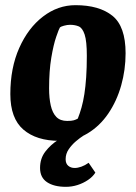

<svg xmlns="http://www.w3.org/2000/svg" viewBox="-20 -533 526 743"><path d="M210 12Q121 12 70.5 -31.5Q20 -75 20 -169Q20 -270 54.5 -347.5Q89 -425 146.5 -469Q204 -513 272 -513Q364 -513 415 -472Q466 -431 466 -327Q466 -263 449 -202.5Q432 -142 399 -93.5Q366 -45 318.5 -16.5Q271 12 210 12ZM240 -65Q257 -65 265.5 -67.5Q274 -70 281 -74Q289 -94 295.5 -117Q302 -140 306.5 -169Q311 -198 313.5 -234.5Q316 -271 316 -317Q316 -374 307.5 -399.5Q299 -425 284.5 -431Q270 -437 251 -437Q240 -437 227.5 -433.5Q215 -430 212 -427Q208 -421 197.5 -390.5Q187 -360 178.5 -309.5Q170 -259 170 -191Q170 -153 176.5 -124.5Q183 -96 198 -80.5Q213 -65 240 -65ZM235 190Q189 190 162 172Q135 154 135 117Q135 80 155.5 53.5Q176 27 203.5 9.5Q231 -8 253 -18H320Q317 -17 303.5 -8.5Q290 0 274 13.5Q258 27 246 44.5Q234 62 234 83Q234 100 244 108.5Q254 117 269 117Q281 117 295 112Q309 107 323 97L349 135Q339 151 320.5 163.5Q302 176 280 183Q258 190 235 190Z"/></svg>

Font: Faustina Light ExtraBold
Style: Italic
Weight: 800
Italic angle: -8°
Version: Version 1.200